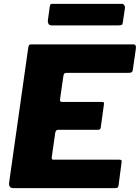

<svg xmlns="http://www.w3.org/2000/svg" viewBox="-20 -971 722 991"><path d="M126 -726Q128 -736 130.5 -739Q133 -742 142 -742H668Q685 -742 681 -718L666 -614Q665 -603 660.5 -599Q656 -595 643 -595H325Q316 -595 312.5 -592Q309 -589 307 -578L290 -459Q289 -450 291.5 -447.5Q294 -445 301 -445H504Q514 -445 516 -441.5Q518 -438 516 -429L500 -313Q499 -301 485 -301H279Q268 -301 265 -285L247 -159Q246 -147 254 -147H594Q604 -147 606.5 -143.5Q609 -140 607 -129L592 -15Q591 -6 587.5 -3Q584 0 572 0H49Q24 0 27 -28L126 -726ZM625 -930 614 -856Q613 -845 608 -842.5Q603 -840 590 -840H247Q235 -840 230.5 -847.5Q226 -855 227 -865L237 -938Q239 -947 241 -949Q243 -951 249 -951H610Q617 -951 621.5 -944Q626 -937 625 -930Z"/></svg>

Font: Libre Franklin ExtraBold
Style: Italic
Weight: 800
Italic angle: -8°
Designer: Pablo Impallari, Rodrigo Fuenzalida, Nhung Nguyen
Foundry: Impallari Type
Version: Version 3.000